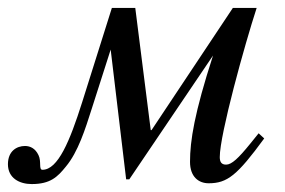

<svg xmlns="http://www.w3.org/2000/svg" viewBox="-65 -452 718 484"><path d="M587 -116 566 -90C536 -53 519 -37 505 -37C493 -37 489 -44 489 -56C489 -113 552 -340 582 -432H522L317 -124H315L276 -432H217L142 -194C111 -96 81 -24 42 -24C32 -24 40 -45 32 -61C24 -78 11 -84 -2 -84C-23 -84 -45 -71 -45 -38C-45 -3 -16 12 15 12C62 12 80 -6 101 -32C132 -69 150 -127 166 -177L214 -327L253 0H261L472 -312C425 -167 414 -97 414 -44C414 -6 436 10 461 10C508 10 533 -10 601 -103Z"/></svg>

Font: XITS
Style: Italic
Weight: 400
Italic angle: -16.33°
Designer: MicroPress Inc., with final additions and corrections provided by Coen Hoffman, Elsevier (retired)
Version: Version 1.302